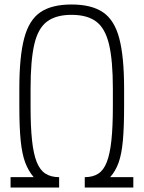

<svg xmlns="http://www.w3.org/2000/svg" viewBox="-20 -834 640 854"><path d="M27 0V-46H130Q106 -74 92 -111.5Q78 -149 72 -208.5Q66 -268 66 -360V-440Q66 -582 87.5 -663.5Q109 -745 159.5 -779.5Q210 -814 298 -814Q387 -814 438 -779.5Q489 -745 510.5 -663.5Q532 -582 532 -440V-360Q532 -268 526.5 -208Q521 -148 507.5 -110.5Q494 -73 470 -46H573V0H357V-46Q393 -46 417 -61.5Q441 -77 455 -113Q469 -149 475.5 -209.5Q482 -270 482 -360V-440Q482 -565 465 -636.5Q448 -708 408 -738Q368 -768 298 -768Q229 -768 189 -738Q149 -708 132.5 -636.5Q116 -565 116 -440V-360Q116 -270 122.5 -209.5Q129 -149 143.5 -113Q158 -77 182.5 -61.5Q207 -46 243 -46V0Z"/></svg>

Font: Victor Mono Thin
Style: Regular
Weight: 100
Monospace: yes
Designer: Rune Bjørnerås
Version: Version 1.561;gftools[0.9.30]